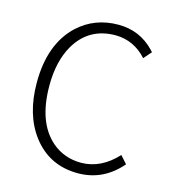

<svg xmlns="http://www.w3.org/2000/svg" viewBox="-112 -835 850 941"><g transform="rotate(15 313.5 -364.5)"><path d="M368.2 12.7Q223.6 12.7 137.7 -99.6Q59.6 -203.1 59.6 -365.2Q59.6 -561.5 169.9 -665Q253.9 -742.2 374 -742.2Q482.4 -742.2 556.6 -665Q561.5 -659.2 566.4 -654.3L532.2 -615.2Q466.8 -687.5 374 -688.5Q238.3 -688.5 170.9 -573.2Q123 -490.2 123 -367.2Q123 -180.7 221.7 -94.7Q284.2 -41 371.1 -41Q471.7 -42 551.8 -128.9L585.9 -90.8Q497.1 12.7 368.2 12.7Z"/></g></svg>

Font: Taipei Sans TC Beta Light
Style: Regular
Weight: 300
Designer: JT Foundry
Foundry: JT Foundry
Version: Version 1.000